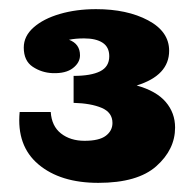

<svg xmlns="http://www.w3.org/2000/svg" viewBox="-20 -708 428 420"><path d="M195 -308Q112 -308 64 -348.5Q16 -389 23 -463H91Q93 -432 113.5 -416Q134 -400 165 -400Q197 -400 211.5 -411Q226 -422 226 -439Q226 -462 202.5 -472Q179 -482 141 -483V-542Q179 -542 199 -552Q219 -562 219 -585Q219 -605 204.5 -614.5Q190 -624 164 -624Q145 -624 131 -621Q155 -612 155 -587Q155 -571 139.5 -559Q124 -547 95 -548Q71 -549 51.5 -562Q32 -575 32 -604Q32 -629 53.5 -648Q75 -667 111 -677.5Q147 -688 190 -688Q258 -688 304 -663.5Q350 -639 350 -597Q350 -543 279 -521Q322 -509 342.5 -485Q363 -461 363 -429Q363 -381 322 -344.5Q281 -308 195 -308Z"/></svg>

Font: Montagu Slab 16pt
Style: Bold
Weight: 700
Designer: Florian Karsten
Foundry: Florian Karsten
Version: Version 1.000; ttfautohint (v1.8.3)